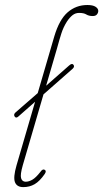

<svg xmlns="http://www.w3.org/2000/svg" viewBox="-20 -739 412 766"><path d="M38.5 -274Q33 -282.5 42 -290.5L130.5 -367.5L196.5 -593.5Q216.5 -661 250 -690Q283.5 -719 328.5 -719Q350.5 -719 361.2 -712Q372 -705 372 -695.5Q372 -688 366.8 -681.5Q361.5 -675 350 -675Q334.5 -675 324.5 -681.2Q314.5 -687.5 295.5 -687.5Q281 -687.5 269.5 -678.5Q258 -669.5 247 -653Q232.5 -630 224.8 -605.5Q217 -581 207 -544.5L164 -397L255.5 -477.5Q267.5 -488.5 273.5 -480Q278.5 -472.5 269.5 -464.5L153.5 -362.5L71 -80Q60 -42 64.2 -28Q68.5 -14 82.5 -14Q95 -14 109 -22Q123 -30 141 -53Q150 -66.5 158.5 -61.5Q166.5 -57 158.5 -45Q138.5 -16 118.2 -4.2Q98 7.5 73 7.5Q47.5 7.5 39.8 -11.8Q32 -31 46 -79.5L120 -333L53 -274Q44 -266 38.5 -274Z"/></svg>

Font: Fraunces144ptSuperSoftThinItalic
Style: Italic
Weight: 100
Italic angle: -16°
Version: Version 1.000;[0bf87f6ff]